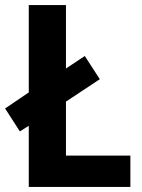

<svg xmlns="http://www.w3.org/2000/svg" viewBox="-26 -734 559 754"><path d="M87 0V-240L52 -218L-6 -308L87 -371V-714H233V-465L307 -514L366 -423L233 -335V-123H486V0Z"/></svg>

Font: Noto Sans Arabic SemCond
Style: Bold
Weight: 700
Width: 4
Designer: Monotype Design Team, Nadine Chahine, Nizar Qandah and Khaled Hosny
Foundry: Monotype Imaging Inc.
Version: Version 2.012; ttfautohint (v1.8.4.7-5d5b)